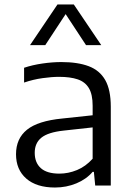

<svg xmlns="http://www.w3.org/2000/svg" viewBox="-20 -828 590 857"><path d="M225.5 9Q143 9 97.2 -31Q51.5 -71 51.5 -139.5Q51.5 -209.5 100.5 -249Q149.5 -288.5 258 -299L417 -316L422.5 -262.5L263.5 -245Q194.5 -237.5 164.8 -213.5Q135 -189.5 135 -146Q135 -102 162.2 -77.5Q189.5 -53 245 -53Q285 -53 323.8 -69Q362.5 -85 393.5 -119.5V-356Q393.5 -406.5 376.8 -434.5Q360 -462.5 326.8 -473.8Q293.5 -485 244 -485Q211 -485 169.8 -479.2Q128.5 -473.5 87.5 -459.5V-525.5Q124.5 -538 169.2 -544.5Q214 -551 254 -551Q327 -551 376 -532.5Q425 -514 449.8 -470.5Q474.5 -427 474.5 -351.5V0H405L399 -61H393.5Q365.5 -28 320.8 -9.5Q276 9 225.5 9ZM114 -626.5 236.5 -808H309.5L432 -626.5H364L263.5 -779.5H282.5L182 -626.5Z"/></svg>

Font: Encode Sans SemiExpanded
Style: Regular
Weight: 400
Width: 6
Designer: Multiple Designers
Foundry: Impallari Type
Version: Version 3.002